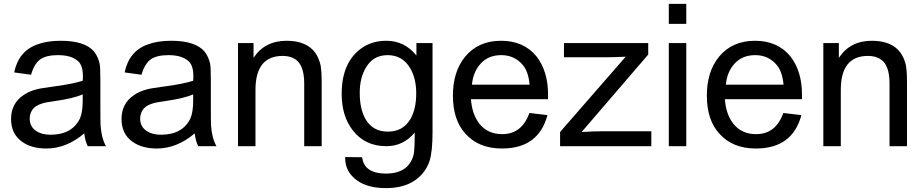

<svg xmlns="http://www.w3.org/2000/svg" viewBox="-20 -753 4762 989"><path d="M414 -66Q322 12 219 12Q141 12 92 -24Q37 -64 37 -140Q37 -220 101 -263Q130 -283 166 -292Q179 -296 199 -299Q219 -302 246 -306Q302 -313 341.5 -321Q381 -329 406 -337Q407 -346 407 -352Q407 -358 407 -361Q407 -416 382 -438Q348 -469 279 -469Q218 -469 187 -447Q156 -424 140 -368L53 -380Q76 -490 172 -524Q222 -543 292 -543Q418 -543 465 -487Q485 -461 493 -426Q497 -409 497 -342V-223Q497 -112 498 -109Q502 -42 526 0H432Q418 -28 414 -66ZM406 -267Q381 -256 345 -247.5Q309 -239 260 -232Q215 -226 197 -220Q160 -209 145 -185Q133 -165 133 -142Q133 -100 167 -78Q195 -59 240 -59Q351 -59 392 -143Q406 -177 406 -233Z M983 -66Q891 12 788 12Q710 12 661 -24Q606 -64 606 -140Q606 -220 670 -263Q699 -283 735 -292Q748 -296 768 -299Q788 -302 815 -306Q871 -313 910.5 -321Q950 -329 975 -337Q976 -346 976 -352Q976 -358 976 -361Q976 -416 951 -438Q917 -469 848 -469Q787 -469 756 -447Q725 -424 709 -368L622 -380Q645 -490 741 -524Q791 -543 861 -543Q987 -543 1034 -487Q1054 -461 1062 -426Q1066 -409 1066 -342V-223Q1066 -112 1067 -109Q1071 -42 1095 0H1001Q987 -28 983 -66ZM975 -267Q950 -256 914 -247.5Q878 -239 829 -232Q784 -226 766 -220Q729 -209 714 -185Q702 -165 702 -142Q702 -100 736 -78Q764 -59 809 -59Q920 -59 961 -143Q975 -177 975 -233Z M1206 0V-531H1286V-455Q1344 -543 1456 -543Q1559 -543 1604 -481Q1624 -452 1632 -414Q1634 -402 1635.5 -380.5Q1637 -359 1637 -327V0H1547V-323Q1547 -420 1499 -449Q1474 -465 1436 -465Q1296 -465 1296 -290V0Z M1758 56 1845 57Q1851 97 1876 116Q1907 141 1968 141Q2084 141 2110 46Q2116 22 2116 -49V-70Q2058 0 1970 0Q1860 0 1797 -82Q1740 -155 1740 -269Q1740 -436 1847 -508Q1900 -543 1970 -543Q2064 -543 2125 -467V-531H2208V-72Q2208 27 2193 75Q2170 146 2103 185Q2048 216 1968 216Q1875 216 1820 177Q1758 133 1758 61ZM1833 -275Q1833 -191 1863 -139Q1900 -75 1978 -75Q2055 -75 2093 -138Q2124 -190 2124 -272Q2124 -351 2091 -405Q2051 -469 1977 -469Q1902 -469 1865 -405Q1833 -352 1833 -275Z M2800 -160Q2754 12 2566 12Q2445 12 2377 -65Q2313 -135 2313 -261Q2313 -383 2375 -460Q2443 -543 2561 -543Q2678 -543 2744 -462Q2803 -385 2803 -267V-242H2406Q2411 -166 2449 -116Q2492 -62 2567 -62Q2668 -62 2707 -171ZM2708 -317Q2702 -383 2674 -417Q2631 -469 2562 -469Q2496 -469 2456.5 -426Q2417 -383 2411 -317Z M2865 0V-73L3203 -461Q3144 -458 3102 -458H2885V-531H3319V-472L2976 -73Q3006 -75 3034.5 -76Q3063 -77 3089 -77H3335V0Z M3425 -630V-733H3515V-630ZM3425 0V-531H3515V0Z M4108 -160Q4062 12 3874 12Q3753 12 3685 -65Q3621 -135 3621 -261Q3621 -383 3683 -460Q3751 -543 3869 -543Q3986 -543 4052 -462Q4111 -385 4111 -267V-242H3714Q3719 -166 3757 -116Q3800 -62 3875 -62Q3976 -62 4015 -171ZM4016 -317Q4010 -383 3982 -417Q3939 -469 3870 -469Q3804 -469 3764.5 -426Q3725 -383 3719 -317Z M4221 0V-531H4301V-455Q4359 -543 4471 -543Q4574 -543 4619 -481Q4639 -452 4647 -414Q4649 -402 4650.5 -380.5Q4652 -359 4652 -327V0H4562V-323Q4562 -420 4514 -449Q4489 -465 4451 -465Q4311 -465 4311 -290V0Z"/></svg>

Font: MongolianScript
Style: Regular
Weight: 400
Designer: Bolorsoft LLC, NUM
Foundry: Bolorsoft LLC
Version: Version 3.2